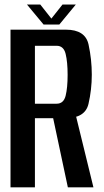

<svg xmlns="http://www.w3.org/2000/svg" viewBox="-20 -802 447 822"><path d="M25 -675H262Q345.5 -675 359.2 -611Q373 -547 373 -482.5Q373 -418.5 358.8 -357.2Q344.5 -296 260 -296H129.5V0H25ZM222.5 -358Q252.5 -358 261 -392.2Q269.5 -426.5 269.5 -481.5Q269.5 -536.5 261 -571.2Q252.5 -606 222.5 -606H129.5V-358ZM203 -317.5 300.5 -325 380 0H270.5ZM152.5 -782.5 200 -722.5 247.5 -782.5H304.5L234 -697H166.5L95.5 -782.5Z"/></svg>

Font: Anybody Narrow Medium
Style: Regular
Weight: 500
Width: 3
Designer: Tyler Finck
Foundry: Etcetera Type Company
Version: Version 1.000; ttfautohint (v1.8)